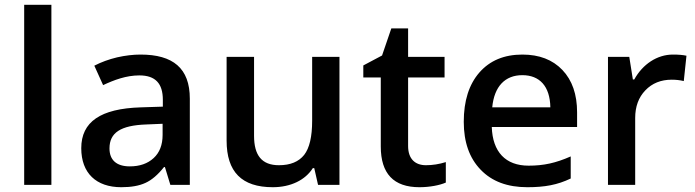

<svg xmlns="http://www.w3.org/2000/svg" viewBox="-20 -780 2934 810"><path d="M196.8 -759.8H82V0H196.8Z M780.8 0V-363.8C780.8 -492.2 710 -549.8 572.8 -549.8C542 -549.8 508.8 -545.9 474.1 -538.1C439.5 -529.8 407.2 -518.1 377.9 -502.9L415 -420.9C461.9 -442.9 512.7 -461.9 567.9 -461.9C635.7 -461.9 667 -427.7 667 -358.9V-330.1L573.7 -327.1C404.3 -321.8 322.8 -266.1 322.8 -154.8C322.8 -49.8 385.7 9.8 491.7 9.8C533.2 9.8 566.9 3.9 593.3 -8.3C619.6 -20 646 -42.5 671.9 -75.2H675.8L698.7 0ZM527.8 -78.1C470.7 -78.1 441.9 -105.5 441.9 -153.8C441.9 -220.2 488.8 -251 596.7 -254.9L666 -257.8V-210.9C666 -168.9 653.3 -136.2 628.4 -113.3C603 -89.8 569.3 -78.1 527.8 -78.1Z M1412.1 0V-540H1296.9V-271C1296.9 -203.1 1285.6 -155.3 1263.2 -126.5C1240.2 -97.7 1205.1 -83 1156.7 -83C1084.5 -83 1051.8 -124.5 1051.8 -207V-540H936V-187C936 -54.7 1000 9.8 1130.9 9.8C1206.5 9.8 1268.1 -20.5 1299.8 -70.8H1305.7L1321.8 0Z M1776.9 -83C1731.9 -83 1701.7 -108.9 1701.7 -164.1V-453.1H1855.5V-540H1701.7V-660.2H1630.9L1591.8 -545.9L1512.7 -503.9V-453.1H1586.4V-162.1C1586.4 -47.4 1640.6 9.8 1749.5 9.8C1792.5 9.8 1835.4 1.5 1860.8 -9.8V-96.2C1833 -87.4 1804.7 -83 1776.9 -83Z M2204.6 9.8C2278.3 9.8 2331.5 0 2387.7 -26.9V-120.1C2324.7 -92.3 2273.9 -81.1 2210 -81.1C2112.8 -81.1 2058.1 -139.2 2054.7 -244.1H2414.6V-306.2C2414.6 -381.8 2394 -441.4 2352.5 -484.9C2311 -528.3 2254.9 -549.8 2183.6 -549.8C2106.9 -549.8 2046.4 -524.4 2002.4 -474.1C1958.5 -423.8 1936.5 -354.5 1936.5 -266.1C1936.5 -180.2 1960.4 -112.8 2007.8 -64C2055.2 -14.6 2120.6 9.8 2204.6 9.8ZM2183.6 -462.9C2256.3 -462.9 2300.3 -416.5 2301.8 -327.1H2056.6C2064.9 -415.5 2110.8 -462.9 2183.6 -462.9Z M2818.8 -549.8C2752.4 -549.8 2691.4 -509.3 2655.8 -444.8H2649.9L2634.8 -540H2544.9V0H2659.7V-282.2C2659.7 -330.1 2673.8 -369.1 2702.6 -398.9C2731 -428.7 2768.1 -443.8 2814 -443.8C2831.5 -443.8 2848.6 -441.9 2864.7 -438L2876 -544.9C2860.8 -548.3 2841.8 -549.8 2818.8 -549.8Z"/></svg>

Font: Sahel SemiBold
Style: Bold
Weight: 600
Foundry: Saber Rastikerdar (saber.rastikerdar@gmail.com)
Version: Version 3.4.0